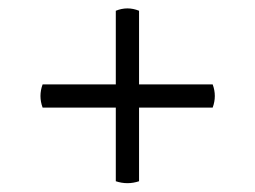

<svg xmlns="http://www.w3.org/2000/svg" viewBox="-20 -572 593 446"><path d="M79 -376H474Q484 -349 474 -322H79Q69 -349 79 -376ZM303 -547V-151Q276 -142 249 -151V-547Q276 -558 303 -547Z"/></svg>

Font: Arima Medium
Style: Regular
Weight: 500
Designer: Joana Correia and Natanael Gama
Foundry: NDISCOVER
Version: Version 1.101;gftools[0.9.23]